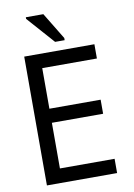

<svg xmlns="http://www.w3.org/2000/svg" viewBox="-99 -986 729 1048"><g transform="rotate(-10 265.0 -462.0)"><path d="M254 -764H307V-776L217 -924H120V-915ZM74 0H463V-79H160V-332H444V-410H160V-635H463V-714H74Z"/></g></svg>

Font: Noto Sans Mono Condensed
Style: Regular
Weight: 400
Width: 3
Designer: Monotype Design Team
Foundry: Monotype Imaging Inc.
Version: Version 2.014